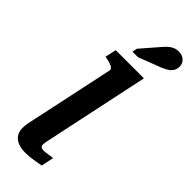

<svg xmlns="http://www.w3.org/2000/svg" viewBox="-321 -1035 1073 1073"><g transform="rotate(45 215.0 -498.5)"><path d="M168 -653Q170 -663 163 -669.5Q156 -676 142 -681Q128 -686 108 -690L98 -692L112 -758H335L220 -216Q213 -180 207.5 -156.5Q202 -133 199.5 -119Q197 -105 197 -98Q197 -87 203.5 -81.5Q210 -76 223 -76Q236 -76 248 -78Q260 -80 271 -81.5Q282 -83 291 -84L276 -10Q260 -7 241 -3.5Q222 0 201 2.5Q180 5 157 5Q125 5 101 -5Q77 -15 64 -34.5Q51 -54 51 -82Q51 -97 53.5 -113.5Q56 -130 62 -156.5Q68 -183 77 -225ZM275 -945Q290 -963 304 -976Q318 -989 333 -995.5Q348 -1002 367 -1002Q396 -1002 413 -985.5Q430 -969 430 -945Q430 -924 419 -908.5Q408 -893 387 -881.5Q366 -870 334 -859L228 -818H184L190 -847Z"/></g></svg>

Font: Roboto Serif 20pt SemiBold
Style: Italic
Weight: 600
Italic angle: -10°
Version: Version 1.007